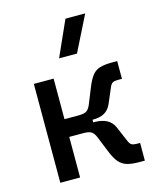

<svg xmlns="http://www.w3.org/2000/svg" viewBox="-118 -882 821 971"><g transform="rotate(-15 293.0 -396.5)"><path d="M261.7 -265.6 254.4 -305.2Q285.6 -305.2 298.1 -314.7Q310.5 -324.2 318.8 -345.2L352.5 -428.7Q367.7 -466.3 383.8 -486.1Q399.9 -505.9 423.8 -512.9Q447.8 -520 485.8 -520H514.2V-427.2H493.2Q475.1 -427.2 465.8 -422.4Q456.5 -417.5 449.7 -400.9L415.5 -320.8Q403.3 -293 380.1 -279.3Q356.9 -265.6 317.4 -265.6ZM77.1 0V-517.6H180.7V0ZM173.3 -212.4V-305.2H316.9V-212.4ZM490.7 2.4Q452.6 2.4 427.5 -4.6Q402.3 -11.7 385 -31.5Q367.7 -51.3 352.5 -88.9L318.8 -172.4Q310.5 -193.4 298.1 -202.9Q285.6 -212.4 254.4 -212.4L261.7 -252H322.3Q401.4 -252 425.3 -196.8L459.5 -116.7Q466.3 -100.1 475.6 -95.2Q484.9 -90.3 502.9 -90.3H519V2.4ZM233.9 -609.4 316.9 -794.9H420.4L327.6 -609.4Z"/></g></svg>

Font: Cascadia Mono
Style: Regular
Weight: 400
Monospace: yes
Designer: Aaron Bell
Foundry: Saja Typeworks
Version: Version 2102.003